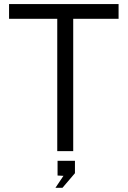

<svg xmlns="http://www.w3.org/2000/svg" viewBox="-20 -743 627 944"><path d="M24.5 -650.5V-723H563V-650.5H340V0H261.5V-650.5ZM252.5 180.5 292 121.5 263 120V47.5H348.5V108.5L287 180.5Z"/></svg>

Font: Public Sans Thin Light
Style: Regular
Weight: 300
Version: Version 1.007